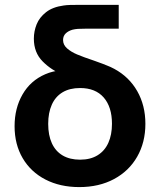

<svg xmlns="http://www.w3.org/2000/svg" viewBox="-20 -755 658 790"><path d="M40 -235.8Q40 -309.6 72.7 -366.4Q105.3 -423.2 166.3 -449.6Q227.2 -476 308.7 -461.2V-504.8Q388.9 -504.8 450 -471.8Q511.2 -438.8 544.7 -380Q578.2 -321.2 578.2 -245.5Q578.2 -169.2 544.4 -110.2Q510.7 -51.2 449.1 -18.2Q387.5 14.8 306.2 14.8Q227.2 14.8 167 -16.3Q106.7 -47.4 73.3 -104.2Q40 -161 40 -235.8ZM440.7 -245.8Q440.7 -314.9 406.7 -353.9Q372.7 -392.8 309.5 -392.8Q266.7 -392.8 237.2 -375.1Q207.8 -357.3 193.1 -324.1Q178.3 -290.9 178.3 -245.5Q178.3 -198.6 193.4 -165.6Q208.5 -132.6 237.9 -115.3Q267.3 -98 309.5 -98Q352.2 -98 381.6 -116.2Q411 -134.3 425.8 -167.4Q440.7 -200.5 440.7 -245.8ZM363.8 -408.9Q289.5 -428.1 240.5 -447Q191.4 -465.9 155.4 -502.4Q119.3 -538.8 119.3 -596Q119.3 -626.3 130.7 -654.8Q142.1 -683.3 169.4 -704.8Q196.7 -726.2 241.5 -732.3Q253.2 -734.2 268.6 -734.6Q283.9 -735 305.2 -735H468.5V-637H332.5Q312.4 -637 300.5 -636.2Q288.7 -635.3 278.5 -632.8Q260.6 -627.6 250 -617.1Q239.5 -606.7 239.5 -590.2Q239.5 -570.7 255.7 -556.2Q271.9 -541.7 297.2 -531Q322.4 -520.3 368.8 -504.8Q405.8 -491.8 426.8 -482.7L383 -403.8Q378.1 -405.2 373.8 -406.3Q369.4 -407.4 363.8 -408.9Z"/></svg>

Font: Tap Sans
Style: Regular
Weight: 400
Designer: Tap Payments
Foundry: Tap Payments
Version: Version 1.001;Glyphs 3.1.2 (3151)